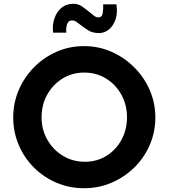

<svg xmlns="http://www.w3.org/2000/svg" viewBox="-20 -988 892 1016"><path d="M50 -367Q50 -443 79 -511Q108 -579 159.5 -631.5Q211 -684 279 -714Q347 -744 425 -744Q502 -744 570 -714Q638 -684 690.5 -631.5Q743 -579 772.5 -511Q802 -443 802 -367Q802 -289 772.5 -221Q743 -153 690.5 -101.5Q638 -50 570 -21Q502 8 425 8Q347 8 279 -21Q211 -50 159.5 -101.5Q108 -153 79 -221Q50 -289 50 -367ZM200 -367Q200 -302 230.5 -248.5Q261 -195 313 -163.5Q365 -132 430 -132Q493 -132 543.5 -163.5Q594 -195 623 -248.5Q652 -302 652 -367Q652 -434 622 -487.5Q592 -541 541 -572.5Q490 -604 426 -604Q362 -604 311 -572.5Q260 -541 230 -487.5Q200 -434 200 -367ZM504 -813Q470 -813 447 -827.5Q424 -842 405 -857Q394 -866 383.5 -873Q373 -880 361 -880Q341 -880 334.5 -858.5Q328 -837 331 -815H261Q256 -854 267.5 -889Q279 -924 304.5 -946Q330 -968 369 -968Q394 -968 414 -954Q434 -940 451 -926Q465 -914 477 -905Q489 -896 501 -896Q520 -896 523.5 -918.5Q527 -941 526 -965H596Q603 -922 592 -887.5Q581 -853 557.5 -833Q534 -813 504 -813Z"/></svg>

Font: Reem Kufi Ink
Style: Bold
Weight: 700
Designer: Khaled Hosny
Version: Version 1.002